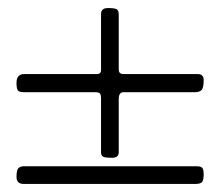

<svg xmlns="http://www.w3.org/2000/svg" viewBox="-20 -530 548 477"><path d="M40 -117H468Q479 -117 482.5 -113Q486 -109 486 -96.5Q486 -84 482.5 -78.5Q479 -73 465 -73H39Q21 -73 21 -90.5Q21 -108 26 -112.5Q31 -117 40 -117ZM21 -324Q21 -346 40 -346H221Q231 -346 231 -356V-495Q231 -510 248 -510Q265 -510 270 -507Q275 -504 275 -493V-357Q275 -346 287 -346H471Q486 -346 486 -331Q486 -311 480.5 -306Q475 -301 465 -301H287Q275 -301 275 -284V-152Q275 -138 258.5 -138Q242 -138 236.5 -140.5Q231 -143 231 -152V-284Q231 -294 228.5 -297.5Q226 -301 215 -301H39Q27 -301 24 -306Q21 -311 21 -324Z"/></svg>

Font: Sorts Mill Goudy
Style: Italic
Weight: 400
Italic angle: -7.40001°
Version: Version 003.101